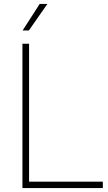

<svg xmlns="http://www.w3.org/2000/svg" viewBox="-20 -964 554 984"><path d="M95 0V-740H129V-33H507V0ZM96 -808 183.5 -944H223L128 -808Z"/></svg>

Font: Encode Sans Condensed Thin Thin
Style: Regular
Weight: 250
Version: Version 3.002